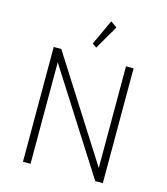

<svg xmlns="http://www.w3.org/2000/svg" viewBox="-152 -1216 1159 1333"><g transform="rotate(15 427.0 -550.0)"><path d="M140 0H194.5V-729.5L659.5 0H714V-825H659.5V-94.5L194.5 -825H140ZM426 -897 525.5 -1068.5 480 -1100.5 395.5 -918Z"/></g></svg>

Font: Spartan Light
Style: Regular
Weight: 300
Designer: Matt Bailey, Mirko Velimirovic
Foundry: Matt Bailey
Version: Version 1.003; ttfautohint (v1.8.3)